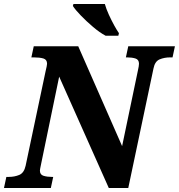

<svg xmlns="http://www.w3.org/2000/svg" viewBox="-43 -947 901 967"><path d="M-23 0 -11 -56H1Q30 -56 54 -66Q78 -76 86 -112L187 -590Q190 -603 192 -612Q194 -621 194 -626Q194 -647 175.5 -652.5Q157 -658 127 -658H115L127 -714H351L572 -211L652 -594Q654 -602 655.5 -611.5Q657 -621 657 -626Q657 -647 639 -652.5Q621 -658 598 -658H591L603 -714H838L826 -658H814Q785 -658 761 -648Q737 -638 730 -602L603 0H505L255 -561L164 -121Q158 -93 158 -88Q158 -67 176.5 -61.5Q195 -56 218 -56H225L213 0ZM489 -767Q459 -783 425.5 -811.5Q392 -840 364 -869Q336 -898 324 -917L327 -927H485Q492 -902 505 -873.5Q518 -845 532 -819.5Q546 -794 556 -780L553 -767Z"/></svg>

Font: Noto Serif SemiCondensed ExtraBold
Style: Italic
Weight: 800
Width: 4
Italic angle: -12°
Designer: Monotype Design Team
Foundry: Monotype Imaging Inc.
Version: Version 2.014; ttfautohint (v1.8.4.7-5d5b)